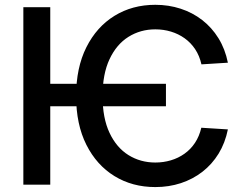

<svg xmlns="http://www.w3.org/2000/svg" viewBox="-20 -757 1000 787"><path d="M660.2 -413.6V-321.3H161.1V-413.6ZM914.1 -500 805.7 -493.2Q797.9 -528.3 780 -555.2Q762.2 -582 736.8 -600.1Q711.4 -618.2 680.9 -627.4Q650.4 -636.7 616.7 -636.7Q555.7 -636.7 506.6 -606Q457.5 -575.2 429 -514.4Q400.4 -453.6 400.4 -363.3Q400.4 -272.9 429 -212.4Q457.5 -151.9 506.6 -121.3Q555.7 -90.8 616.7 -90.8Q649.9 -90.8 680.4 -99.9Q710.9 -108.9 736.3 -127Q761.7 -145 779.3 -171.6Q796.9 -198.2 805.2 -233.4L914.1 -226.6Q902.8 -170.9 876 -127.2Q849.1 -83.5 809.8 -53Q770.5 -22.5 721.4 -6.3Q672.4 9.8 616.7 9.8Q522.5 9.8 449.2 -35.2Q376 -80.1 334 -163.6Q292 -247.1 292 -363.3Q292 -479.5 334 -563.2Q376 -647 449.2 -692.1Q522.5 -737.3 616.7 -737.3Q671.4 -737.3 720.2 -721.4Q769 -705.6 808.6 -675Q848.1 -644.5 875.5 -600.3Q902.8 -556.2 914.1 -500ZM186 -727.5V0H75.7V-727.5Z"/></svg>

Font: Inter 20pt Medium
Style: Regular
Weight: 500
Version: Version 4.001;git-66647c0bb